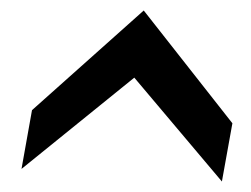

<svg xmlns="http://www.w3.org/2000/svg" viewBox="-20 -779 479 366"><path d="M41 -569 254 -759 423 -544 403 -433 236 -631 21 -457Z"/></svg>

Font: Cabin Medium
Style: Italic
Weight: 500
Italic angle: -7°
Designer: Pablo Impallari
Foundry: Pablo Impallari. http://www.impallari.com Igino Marini. http://www.ikern.com
Version: Version 2.200